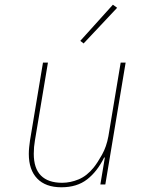

<svg xmlns="http://www.w3.org/2000/svg" viewBox="-20 -781 640 813"><path d="M424 -114H421Q392 -55 349 -21.5Q306 12 240 12Q173 12 137.5 -25Q102 -62 102 -129Q102 -143 103.5 -157.5Q105 -172 107 -186L162 -516H183L128 -187Q123 -159 123 -130Q123 -68 153.5 -37.5Q184 -7 243 -7Q278 -7 313 -21.5Q348 -36 377 -72Q393 -92 412 -126Q431 -160 439 -204L491 -516H512L426 0H405ZM334 -597 320 -608 458 -761 476 -748Z"/></svg>

Font: IBM Plex Mono Thin
Style: Italic
Weight: 100
Italic angle: -9°
Monospace: yes
Designer: Mike Abbink, Paul van der Laan, Pieter van Rosmalen
Foundry: Bold Monday
Version: Version 2.3